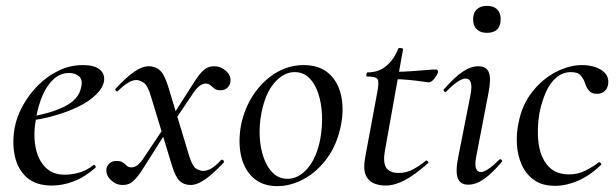

<svg xmlns="http://www.w3.org/2000/svg" viewBox="-20 -621 2102 655"><path d="M157 12Q102 12 71 -16Q40 -44 30.5 -89Q21 -134 30 -185Q37 -223 58 -261Q79 -299 110 -330Q141 -361 180 -380Q219 -399 263 -399Q301 -399 319.5 -384.5Q338 -370 335 -345Q331 -321 307.5 -298Q284 -275 247 -257Q210 -239 164 -226Q118 -213 70 -208L72 -221Q147 -232 198 -256.5Q249 -281 257 -324Q263 -349 249.5 -360.5Q236 -372 216 -372Q186 -372 163 -351Q140 -330 125 -295Q110 -260 103 -218Q93 -164 101 -120.5Q109 -77 134 -51Q159 -25 201 -25Q224 -25 249.5 -32Q275 -39 299 -58Q301 -60 304.5 -56Q308 -52 306 -49Q268 -16 230.5 -2Q193 12 157 12Z M630 10Q608 10 593.5 -3Q579 -16 567 -55L495 -292Q484 -330 470 -339Q456 -348 445 -348Q432 -348 416.5 -338.5Q401 -329 383 -311Q380 -307 375.5 -311.5Q371 -316 375 -319Q410 -357 437.5 -376Q465 -395 488 -395Q510 -395 525.5 -381Q541 -367 554 -325L626 -87Q637 -53 649.5 -45.5Q662 -38 673 -38Q687 -38 702 -47Q717 -56 734 -75Q738 -78 742 -74Q746 -70 743 -66Q708 -29 680.5 -9.5Q653 10 630 10ZM398 10Q376 10 358.5 -6.5Q341 -23 343 -45Q345 -56 354 -64Q363 -72 377 -72Q391 -72 398.5 -67Q406 -62 412 -56Q418 -50 428 -50Q437 -50 446 -55.5Q455 -61 466 -76L547 -197L556 -185L479 -63Q460 -32 447 -16.5Q434 -1 423.5 4.5Q413 10 398 10ZM560 -186 551 -198 631 -323Q650 -354 662.5 -369Q675 -384 686 -389.5Q697 -395 711 -395Q733 -395 751 -379Q769 -363 766 -341Q764 -329 755 -321Q746 -313 732 -313Q719 -313 711.5 -319Q704 -325 697.5 -330.5Q691 -336 681 -336Q674 -336 664 -330Q654 -324 643 -309Z M926 14Q876 14 844.5 -14Q813 -42 802.5 -89Q792 -136 802 -193Q814 -252 845 -298.5Q876 -345 920.5 -372Q965 -399 1016 -399Q1069 -399 1101 -371Q1133 -343 1143.5 -296Q1154 -249 1143 -193Q1130 -128 1096 -81.5Q1062 -35 1017 -10.5Q972 14 926 14ZM961 -11Q999 -11 1030 -47.5Q1061 -84 1073 -149Q1080 -189 1078.5 -228.5Q1077 -268 1066 -301.5Q1055 -335 1035 -355Q1015 -375 985 -375Q948 -375 916.5 -339Q885 -303 872 -236Q864 -195 866 -155.5Q868 -116 879.5 -83Q891 -50 911.5 -30.5Q932 -11 961 -11Z M1295 12Q1274 12 1255.5 4.5Q1237 -3 1228 -23Q1219 -43 1225 -80L1267 -306Q1274 -342 1268 -351Q1262 -360 1233 -360Q1229 -360 1230 -367Q1231 -374 1234 -374Q1273 -374 1299.5 -397.5Q1326 -421 1338 -454Q1339 -458 1347.5 -457Q1356 -456 1355 -453L1293 -106Q1286 -67 1297.5 -49Q1309 -31 1340 -31Q1366 -31 1388.5 -43Q1411 -55 1433 -73Q1435 -75 1439 -71Q1443 -67 1441 -65Q1395 -24 1360.5 -6Q1326 12 1295 12ZM1441 -340Q1439 -340 1419.5 -343Q1400 -346 1373.5 -348.5Q1347 -351 1322 -351L1324 -376Q1352 -376 1381.5 -378Q1411 -380 1434.5 -382Q1458 -384 1467 -384Q1471 -384 1473 -381Q1475 -378 1474 -374Q1472 -366 1462 -353Q1452 -340 1441 -340Z M1577 9Q1550 9 1541.5 -13.5Q1533 -36 1544 -89L1585 -297Q1596 -353 1568 -353Q1557 -353 1540 -341.5Q1523 -330 1503 -309Q1500 -305 1495.5 -309.5Q1491 -314 1495 -317Q1530 -357 1558 -376Q1586 -395 1612 -395Q1640 -395 1648 -373Q1656 -351 1646 -302L1605 -89Q1599 -59 1604 -46.5Q1609 -34 1620 -34Q1631 -34 1647.5 -45.5Q1664 -57 1683 -76Q1687 -80 1691 -75.5Q1695 -71 1691 -68Q1659 -30 1631.5 -10.5Q1604 9 1577 9ZM1641 -509Q1619 -509 1606.5 -521Q1594 -533 1594 -556Q1594 -577 1606.5 -589Q1619 -601 1641 -601Q1664 -601 1676 -589Q1688 -577 1688 -556Q1688 -509 1641 -509Z M1874 13Q1830 13 1802.5 -6.5Q1775 -26 1760.5 -57.5Q1746 -89 1743.5 -127Q1741 -165 1749 -202Q1761 -264 1796 -308Q1831 -352 1876.5 -375.5Q1922 -399 1966 -399Q1990 -399 2011 -392Q2032 -385 2044.5 -371Q2057 -357 2055 -337Q2054 -322 2044 -311.5Q2034 -301 2016 -301Q1998 -301 1989 -312Q1980 -323 1976 -337Q1972 -350 1962 -362.5Q1952 -375 1928 -375Q1900 -375 1878 -356.5Q1856 -338 1842 -306Q1828 -274 1820 -234Q1811 -179 1817.5 -131.5Q1824 -84 1849.5 -55Q1875 -26 1922 -26Q1951 -26 1977 -39Q2003 -52 2022 -67Q2025 -69 2029 -65Q2033 -61 2030 -58Q1991 -21 1951 -4Q1911 13 1874 13Z"/></svg>

Font: Cormorant Medium
Style: Italic
Weight: 500
Italic angle: -10°
Designer: Christian Thalmann (Catharsis Fonts)
Foundry: Catharsis Fonts
Version: Version 4.000